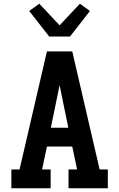

<svg xmlns="http://www.w3.org/2000/svg" viewBox="-20 -1011 640 1031"><path d="M41 0V-101H85L232 -735H368L515 -101H559V0H348V-101H394L368 -224H232L206 -101H252V0ZM347 -325 313 -490Q310 -506 306.5 -522Q303 -538 300 -554Q297 -538 293.5 -522Q290 -506 287 -490L253 -325ZM244 -815 137 -952 191 -991 300 -875 409 -991 463 -952 356 -815Z"/></svg>

Font: Iosevka Etoile
Style: Bold
Weight: 700
Designer: Belleve Invis
Foundry: Belleve Invis
Version: Version 28.1.0; ttfautohint (v1.8.4)